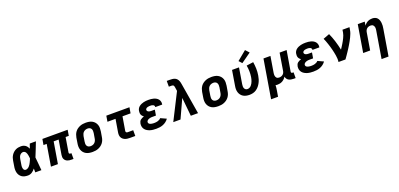

<svg xmlns="http://www.w3.org/2000/svg" viewBox="22 -2002 7156 3444"><g transform="rotate(-20 3600.0 -280.0)"><path d="M222 8Q191 8 161.5 1.5Q132 -5 108.5 -21Q85 -37 69 -61Q53 -85 46 -113.5Q39 -142 39.5 -172.5Q40 -203 46 -234L62 -334Q66 -360 74.5 -385Q83 -410 98 -433.5Q113 -457 133.5 -475.5Q154 -494 178.5 -506.5Q203 -519 229.5 -523.5Q256 -528 281 -528Q305 -528 327 -521.5Q349 -515 366.5 -502Q384 -489 396.5 -471Q409 -453 418 -433Q425 -454 432.5 -476Q440 -498 448 -520H565Q538 -453 512.5 -385Q487 -317 458 -250Q465 -188 470 -125Q475 -62 481 0H364Q364 -18 363.5 -36.5Q363 -55 363 -74Q350 -57 334.5 -41.5Q319 -26 300.5 -14.5Q282 -3 262 2.5Q242 8 222 8ZM222 -102Q239 -102 256.5 -111.5Q274 -121 287.5 -135Q301 -149 311 -165.5Q321 -182 329.5 -199Q338 -216 345.5 -233Q353 -250 360 -268Q359 -283 357 -299Q355 -315 352 -330.5Q349 -346 344.5 -360.5Q340 -375 332 -388Q324 -401 310.5 -409.5Q297 -418 281 -418Q264 -418 246.5 -408.5Q229 -399 218 -384Q207 -369 201 -351.5Q195 -334 192 -316L176 -216Q174 -204 172.5 -192Q171 -180 172 -168Q173 -156 175.5 -144.5Q178 -133 183.5 -123.5Q189 -114 199 -108Q209 -102 222 -102Z M1053 8Q1032 8 1012.5 5.5Q993 3 975 -4.5Q957 -12 943 -24.5Q929 -37 920.5 -54.5Q912 -72 911 -92Q910 -112 913 -132L959 -410H864L796 0H663L731 -410H670L689 -520H1171L1153 -410H1092L1046 -132Q1045 -126 1046 -120Q1047 -114 1050.5 -110Q1054 -106 1059.5 -104Q1065 -102 1071 -102H1091V8Z M1457 8Q1425 8 1393.5 2.5Q1362 -3 1335 -17.5Q1308 -32 1288.5 -55.5Q1269 -79 1259 -108Q1249 -137 1248.5 -169Q1248 -201 1254 -234L1270 -334Q1275 -361 1285 -388Q1295 -415 1312.5 -439Q1330 -463 1354.5 -480.5Q1379 -498 1406 -509Q1433 -520 1461 -524Q1489 -528 1516 -528Q1549 -528 1580.5 -522.5Q1612 -517 1638.5 -502.5Q1665 -488 1685 -464.5Q1705 -441 1715 -412Q1725 -383 1725 -351Q1725 -319 1720 -286L1703 -186Q1699 -159 1689 -132Q1679 -105 1661 -81Q1643 -57 1619 -39.5Q1595 -22 1568 -11Q1541 0 1513 4Q1485 8 1457 8ZM1459 -102Q1479 -102 1499.5 -108.5Q1520 -115 1536 -130Q1552 -145 1561 -164.5Q1570 -184 1573 -204L1590 -304Q1593 -325 1592 -346Q1591 -367 1581.5 -384Q1572 -401 1554 -409.5Q1536 -418 1515 -418Q1495 -418 1474.5 -411.5Q1454 -405 1437.5 -390Q1421 -375 1412.5 -355.5Q1404 -336 1400 -316L1384 -216Q1380 -195 1381 -174Q1382 -153 1391.5 -136Q1401 -119 1419.5 -110.5Q1438 -102 1459 -102Z M2169 0Q2145 0 2122 -3Q2099 -6 2078 -14.5Q2057 -23 2040 -37.5Q2023 -52 2013 -72.5Q2003 -93 2001.5 -116.5Q2000 -140 2004 -164L2045 -410H1891L1909 -520H2351L2332 -410H2178L2134 -146Q2133 -138 2134.5 -130.5Q2136 -123 2141.5 -118.5Q2147 -114 2154.5 -112Q2162 -110 2169 -110H2273V0Z M2673 8Q2643 8 2613 5Q2583 2 2555.5 -6.5Q2528 -15 2503.5 -29.5Q2479 -44 2461.5 -66Q2444 -88 2437.5 -117Q2431 -146 2436 -177Q2439 -194 2447 -212Q2455 -230 2470 -242.5Q2485 -255 2502.5 -263Q2520 -271 2538 -277Q2524 -287 2512.5 -299.5Q2501 -312 2494.5 -327.5Q2488 -343 2487 -361.5Q2486 -380 2489 -398Q2492 -421 2504 -442.5Q2516 -464 2535.5 -479Q2555 -494 2577 -503.5Q2599 -513 2622 -518.5Q2645 -524 2668 -526Q2691 -528 2714 -528Q2740 -528 2765.5 -525.5Q2791 -523 2815 -516Q2839 -509 2860.5 -496.5Q2882 -484 2897 -465.5Q2912 -447 2918.5 -422Q2925 -397 2920 -371Q2920 -369 2919.5 -367.5Q2919 -366 2919 -364H2787Q2787 -365 2787 -365.5Q2787 -366 2787 -366Q2790 -380 2783 -391Q2776 -402 2764.5 -408Q2753 -414 2740 -416Q2727 -418 2714 -418Q2705 -418 2695.5 -417.5Q2686 -417 2677 -415.5Q2668 -414 2659 -412Q2650 -410 2641.5 -405.5Q2633 -401 2626.5 -393.5Q2620 -386 2618 -377Q2616 -363 2623.5 -351.5Q2631 -340 2643 -334Q2655 -328 2669 -326Q2683 -324 2697 -324H2764L2746 -217H2680Q2669 -217 2658 -216.5Q2647 -216 2636 -213.5Q2625 -211 2614 -207.5Q2603 -204 2593 -198Q2583 -192 2575.5 -182.5Q2568 -173 2566 -162Q2564 -150 2569 -139Q2574 -128 2583 -121.5Q2592 -115 2603 -111.5Q2614 -108 2625.5 -106Q2637 -104 2649 -103Q2661 -102 2673 -102Q2690 -102 2707 -104Q2724 -106 2741 -111Q2758 -116 2774 -125Q2790 -134 2801 -148L2911 -98Q2892 -70 2863.5 -48Q2835 -26 2803 -13.5Q2771 -1 2738.5 3.5Q2706 8 2673 8Z M2998 0 3253 -504 3242 -575Q3240 -585 3238 -594.5Q3236 -604 3230 -611.5Q3224 -619 3214.5 -622Q3205 -625 3195 -625H3141V-735H3195Q3220 -735 3246 -732.5Q3272 -730 3294 -720.5Q3316 -711 3332 -693Q3348 -675 3357 -652Q3363 -638 3366 -623Q3369 -608 3372 -593L3471 0H3333L3298 -353L3136 0Z M3857 8Q3825 8 3793.5 2.5Q3762 -3 3735 -17.5Q3708 -32 3688.5 -55.5Q3669 -79 3659 -108Q3649 -137 3648.5 -169Q3648 -201 3654 -234L3670 -334Q3675 -361 3685 -388Q3695 -415 3712.5 -439Q3730 -463 3754.5 -480.5Q3779 -498 3806 -509Q3833 -520 3861 -524Q3889 -528 3916 -528Q3949 -528 3980.5 -522.5Q4012 -517 4038.5 -502.5Q4065 -488 4085 -464.5Q4105 -441 4115 -412Q4125 -383 4125 -351Q4125 -319 4120 -286L4103 -186Q4099 -159 4089 -132Q4079 -105 4061 -81Q4043 -57 4019 -39.5Q3995 -22 3968 -11Q3941 0 3913 4Q3885 8 3857 8ZM3859 -102Q3879 -102 3899.5 -108.5Q3920 -115 3936 -130Q3952 -145 3961 -164.5Q3970 -184 3973 -204L3990 -304Q3993 -325 3992 -346Q3991 -367 3981.5 -384Q3972 -401 3954 -409.5Q3936 -418 3915 -418Q3895 -418 3874.5 -411.5Q3854 -405 3837.5 -390Q3821 -375 3812.5 -355.5Q3804 -336 3800 -316L3784 -216Q3780 -195 3781 -174Q3782 -153 3791.5 -136Q3801 -119 3819.5 -110.5Q3838 -102 3859 -102Z M4453 8Q4421 8 4390.5 1.5Q4360 -5 4335 -20Q4310 -35 4292 -58.5Q4274 -82 4265 -111Q4256 -140 4256 -171Q4256 -202 4262 -234L4309 -520H4442L4392 -216Q4389 -196 4389 -176.5Q4389 -157 4396 -140Q4403 -123 4418.5 -112.5Q4434 -102 4454 -102Q4473 -102 4492 -111Q4511 -120 4525 -135.5Q4539 -151 4549 -169Q4559 -187 4566 -205.5Q4573 -224 4578 -243Q4583 -262 4586 -281Q4595 -338 4593.5 -393.5Q4592 -449 4582 -503L4713 -521Q4723 -459 4725 -394.5Q4727 -330 4716 -265Q4711 -232 4701 -199Q4691 -166 4675 -135Q4659 -104 4636 -76Q4613 -48 4583 -28Q4553 -8 4519.5 0Q4486 8 4453 8ZM4525 -571 4472 -629 4649 -775 4713 -705Z M4787 215 4909 -520H5042L4992 -216Q4990 -203 4989 -189.5Q4988 -176 4990 -163Q4992 -150 4997 -138Q5002 -126 5011 -117.5Q5020 -109 5033 -105.5Q5046 -102 5059 -102Q5077 -102 5095 -107.5Q5113 -113 5128 -125Q5143 -137 5151.5 -154Q5160 -171 5163 -189L5217 -520H5351L5286 -132Q5285 -126 5286 -120Q5287 -114 5290.5 -110Q5294 -106 5299.5 -104Q5305 -102 5311 -102H5331V8H5293Q5268 8 5244.5 3.5Q5221 -1 5201 -12Q5181 -23 5168 -42.5Q5155 -62 5151 -85Q5139 -64 5120.5 -45.5Q5102 -27 5080.5 -15Q5059 -3 5035 2.5Q5011 8 4988 8Q4978 8 4968 7Q4958 6 4949 4Q4948 30 4945.5 56Q4943 82 4938 107L4920 215Z M5673 8Q5643 8 5613 5Q5583 2 5555.5 -6.5Q5528 -15 5503.5 -29.5Q5479 -44 5461.5 -66Q5444 -88 5437.5 -117Q5431 -146 5436 -177Q5439 -194 5447 -212Q5455 -230 5470 -242.5Q5485 -255 5502.5 -263Q5520 -271 5538 -277Q5524 -287 5512.5 -299.5Q5501 -312 5494.5 -327.5Q5488 -343 5487 -361.5Q5486 -380 5489 -398Q5492 -421 5504 -442.5Q5516 -464 5535.5 -479Q5555 -494 5577 -503.5Q5599 -513 5622 -518.5Q5645 -524 5668 -526Q5691 -528 5714 -528Q5740 -528 5765.5 -525.5Q5791 -523 5815 -516Q5839 -509 5860.5 -496.5Q5882 -484 5897 -465.5Q5912 -447 5918.5 -422Q5925 -397 5920 -371Q5920 -369 5919.5 -367.5Q5919 -366 5919 -364H5787Q5787 -365 5787 -365.5Q5787 -366 5787 -366Q5790 -380 5783 -391Q5776 -402 5764.5 -408Q5753 -414 5740 -416Q5727 -418 5714 -418Q5705 -418 5695.5 -417.5Q5686 -417 5677 -415.5Q5668 -414 5659 -412Q5650 -410 5641.5 -405.5Q5633 -401 5626.5 -393.5Q5620 -386 5618 -377Q5616 -363 5623.5 -351.5Q5631 -340 5643 -334Q5655 -328 5669 -326Q5683 -324 5697 -324H5764L5746 -217H5680Q5669 -217 5658 -216.5Q5647 -216 5636 -213.5Q5625 -211 5614 -207.5Q5603 -204 5593 -198Q5583 -192 5575.5 -182.5Q5568 -173 5566 -162Q5564 -150 5569 -139Q5574 -128 5583 -121.5Q5592 -115 5603 -111.5Q5614 -108 5625.5 -106Q5637 -104 5649 -103Q5661 -102 5673 -102Q5690 -102 5707 -104Q5724 -106 5741 -111Q5758 -116 5774 -125Q5790 -134 5801 -148L5911 -98Q5892 -70 5863.5 -48Q5835 -26 5803 -13.5Q5771 -1 5738.5 3.5Q5706 8 5673 8Z M6152 0Q6157 -33 6155 -65Q6153 -97 6148 -128Q6143 -159 6136.5 -189Q6130 -219 6122.5 -249.5Q6115 -280 6106 -309.5Q6097 -339 6087.5 -368Q6078 -397 6067 -426Q6056 -455 6043 -482L6164 -528Q6200 -449 6226 -364.5Q6252 -280 6270 -193Q6284 -215 6298.5 -237Q6313 -259 6326.5 -281.5Q6340 -304 6352.5 -326.5Q6365 -349 6376 -372.5Q6387 -396 6396 -420Q6405 -444 6409 -468L6417 -520H6551L6542 -468Q6537 -436 6525 -405Q6513 -374 6499 -344Q6485 -314 6468.5 -284.5Q6452 -255 6435 -226Q6418 -197 6399.5 -168.5Q6381 -140 6362.5 -112Q6344 -84 6324.5 -56Q6305 -28 6285 0Z M6896 215 6982 -304Q6984 -317 6985 -330.5Q6986 -344 6984 -357Q6982 -370 6976.5 -382Q6971 -394 6962 -402.5Q6953 -411 6940.5 -414.5Q6928 -418 6914 -418Q6896 -418 6878 -412.5Q6860 -407 6845.5 -395Q6831 -383 6822.5 -366Q6814 -349 6811 -331L6756 0H6623L6709 -520H6842L6830 -447Q6843 -466 6861 -482Q6879 -498 6899.5 -508.5Q6920 -519 6942 -523.5Q6964 -528 6986 -528Q7013 -528 7038.5 -519Q7064 -510 7081 -491Q7098 -472 7106.5 -447Q7115 -422 7118 -395.5Q7121 -369 7119 -341.5Q7117 -314 7112 -286L7029 215Z"/></g></svg>

Font: Iosevka SS04 XBd Ex
Style: Italic
Weight: 800
Width: 7
Italic angle: -9°
Monospace: yes
Designer: Belleve Invis
Foundry: Belleve Invis
Version: Version 19.0.0; ttfautohint (v1.8.4)